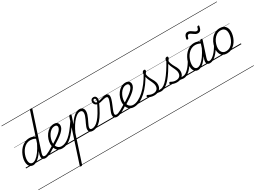

<svg xmlns="http://www.w3.org/2000/svg" viewBox="-72 -2264 5361 4028"><g transform="rotate(-30 2608.5 -250.0)"><path d="M167 17Q131 17 104 -1.5Q77 -20 62 -54.5Q47 -89 47 -136Q47 -181 61 -233Q75 -285 102 -336Q129 -387 169 -428Q209 -469 261 -494Q313 -519 377 -519Q408 -519 443.5 -509Q479 -499 508 -480L684 -1017Q687 -1029 694 -1033.5Q701 -1038 714 -1038Q732 -1038 737 -1031Q742 -1024 738 -1012L446 -123Q431 -74 437 -52.5Q443 -31 479 -31Q487 -31 490.5 -23.5Q494 -16 492.5 -7Q491 2 484.5 9.5Q478 17 465 17Q437 17 418.5 8Q400 -1 391.5 -17Q383 -33 382.5 -56Q382 -79 389 -107L413 -183Q369 -112 325.5 -68Q282 -24 242 -3.5Q202 17 167 17ZM181 -33Q219 -33 265 -67Q311 -101 361.5 -169Q412 -237 462 -339L494 -436Q457 -457 427 -463.5Q397 -470 370 -470Q319 -470 277 -448.5Q235 -427 203 -391.5Q171 -356 149 -312.5Q127 -269 115.5 -224.5Q104 -180 104 -141Q104 -109 112.5 -84.5Q121 -60 138.5 -46.5Q156 -33 181 -33ZM0 513H633V523H0ZM0 -20H633V0H0ZM0 -505H633V-500H0ZM0 -1033H633V-1023H0Z M465 17Q455 17 450 9.5Q445 2 446.5 -7Q448 -16 456.5 -23.5Q465 -31 480 -31Q497 -31 524.5 -41Q552 -51 597.5 -75.5Q643 -100 712 -144Q721 -149 728 -146Q735 -143 739 -135Q743 -127 741 -118Q739 -109 730 -103Q657 -56 607 -29.5Q557 -3 523.5 7Q490 17 465 17ZM633 513V523ZM633 -20V0ZM633 -505V-500ZM633 -1033V-1023Z M729 -149Q800 -192 854.5 -230Q909 -268 946 -301Q983 -334 1002 -363.5Q1021 -393 1021 -418Q1021 -443 1006.5 -456.5Q992 -470 963 -470Q915 -470 876 -443Q837 -416 809 -373Q781 -330 766 -282Q751 -234 751 -191Q751 -153 760.5 -123Q770 -93 787.5 -73Q805 -53 829.5 -42Q854 -31 884 -31Q894 -31 898 -23.5Q902 -16 900 -6.5Q898 3 891.5 10Q885 17 876 17Q816 17 776 -10Q736 -37 716 -83.5Q696 -130 696 -187Q696 -240 715 -298.5Q734 -357 770 -406.5Q806 -456 856.5 -487.5Q907 -519 970 -519Q1008 -519 1031.5 -506Q1055 -493 1066 -471.5Q1077 -450 1077 -425Q1077 -389 1056.5 -353Q1036 -317 995.5 -279Q955 -241 893 -198.5Q831 -156 747 -106ZM633 513H1121V523H633ZM633 -20H1121V0H633ZM633 -505H1121V-500H633ZM633 -1033H1121V-1023H633Z M874 17Q865 17 860.5 10Q856 3 857.5 -7Q859 -17 865.5 -24Q872 -31 883 -31Q928 -31 974 -50.5Q1020 -70 1070 -112.5Q1120 -155 1177 -225.5Q1234 -296 1301 -397Q1307 -405 1315.5 -402Q1324 -399 1329.5 -391Q1335 -383 1330 -375Q1262 -271 1204 -196Q1146 -121 1092 -74Q1038 -27 985 -5Q932 17 874 17ZM1120 513V523ZM1120 -20V0ZM1120 -505V-500ZM1120 -1033V-1023Z M1026 538Q1013 538 1006.5 531.5Q1000 525 1004 513L1332 -494Q1336 -506 1342 -510.5Q1348 -515 1361 -515Q1378 -515 1384.5 -509.5Q1391 -504 1387 -492L1325 -303Q1371 -379 1416 -426.5Q1461 -474 1504 -496.5Q1547 -519 1586 -519Q1622 -519 1645 -506.5Q1668 -494 1680 -470Q1692 -446 1692 -411Q1692 -376 1680 -338Q1668 -300 1650.5 -261.5Q1633 -223 1615 -187.5Q1597 -152 1585 -122Q1573 -92 1573 -71Q1573 -50 1585 -40.5Q1597 -31 1621 -31Q1630 -31 1634 -23.5Q1638 -16 1636 -7Q1634 2 1627 9.5Q1620 17 1608 17Q1564 17 1541.5 -4.5Q1519 -26 1519 -66Q1519 -92 1531 -125Q1543 -158 1560 -193.5Q1577 -229 1594.5 -266Q1612 -303 1624 -338.5Q1636 -374 1636 -405Q1636 -435 1620.5 -452Q1605 -469 1571 -469Q1541 -469 1504.5 -447.5Q1468 -426 1428 -383Q1388 -340 1347.5 -276.5Q1307 -213 1269 -129L1057 519Q1054 529 1047.5 533.5Q1041 538 1026 538ZM1121 513H1775V523H1121ZM1121 -20H1775V0H1121ZM1121 -505H1775V-500H1121ZM1121 -1033H1775V-1023H1121Z M1607 17Q1595 17 1591 9.5Q1587 2 1590 -7Q1593 -16 1601 -23.5Q1609 -31 1622 -31Q1660 -31 1700 -52.5Q1740 -74 1783.5 -122Q1827 -170 1876 -251Q1925 -332 1982 -451Q1985 -456 1992.5 -458Q2000 -460 2009 -458.5Q2018 -457 2022.5 -451.5Q2027 -446 2022 -436Q1965 -314 1914.5 -227.5Q1864 -141 1815.5 -87.5Q1767 -34 1716.5 -8.5Q1666 17 1607 17ZM1775 513H1800V523H1775ZM1775 -20H1800V0H1775ZM1775 -505H1800V-500H1775ZM1775 -1033H1800V-1023H1775Z M2200 17Q2171 17 2153 6.5Q2135 -4 2126.5 -23Q2118 -42 2118.5 -66.5Q2119 -91 2128 -119Q2135 -140 2147.5 -170.5Q2160 -201 2175.5 -236.5Q2191 -272 2205 -307.5Q2219 -343 2228 -374Q2240 -413 2232 -433Q2224 -453 2193 -453Q2170 -453 2146 -447.5Q2122 -442 2097 -435Q2072 -428 2046.5 -422.5Q2021 -417 1995 -417Q1964 -417 1941.5 -430Q1919 -443 1907 -464.5Q1895 -486 1895 -511Q1895 -546 1915.5 -568Q1936 -590 1970 -590Q2002 -590 2019 -571.5Q2036 -553 2039.5 -524Q2043 -495 2032 -463Q2051 -465 2073.5 -471.5Q2096 -478 2119.5 -485.5Q2143 -493 2166.5 -498.5Q2190 -504 2211 -504Q2244 -504 2263 -489Q2282 -474 2286.5 -444Q2291 -414 2279 -369Q2271 -340 2257.5 -304.5Q2244 -269 2228.5 -232.5Q2213 -196 2200 -164.5Q2187 -133 2181 -112Q2169 -72 2175.5 -51.5Q2182 -31 2214 -31Q2224 -31 2227.5 -23.5Q2231 -16 2229 -7Q2227 2 2220 9.5Q2213 17 2200 17ZM1989 -459Q1996 -478 1997 -499Q1998 -520 1992 -535Q1986 -550 1968 -550Q1953 -550 1945.5 -540Q1938 -530 1938 -514Q1938 -491 1952 -475Q1966 -459 1989 -459ZM1800 513H2368V523H1800ZM1800 -20H2368V0H1800ZM1800 -505H2368V-500H1800ZM1800 -1033H2368V-1023H1800Z M2199 17Q2189 17 2184 9.5Q2179 2 2180.5 -7Q2182 -16 2190.5 -23.5Q2199 -31 2214 -31Q2231 -31 2258.5 -41Q2286 -51 2331.5 -75.5Q2377 -100 2446 -144Q2455 -149 2462 -146Q2469 -143 2473 -135Q2477 -127 2475 -118Q2473 -109 2464 -103Q2391 -56 2341 -29.5Q2291 -3 2257.5 7Q2224 17 2199 17ZM2367 513V523ZM2367 -20V0ZM2367 -505V-500ZM2367 -1033V-1023Z M2464 -149Q2535 -192 2589.5 -230Q2644 -268 2681 -301Q2718 -334 2737 -363.5Q2756 -393 2756 -418Q2756 -443 2741.5 -456.5Q2727 -470 2698 -470Q2650 -470 2611 -443Q2572 -416 2544 -373Q2516 -330 2501 -282Q2486 -234 2486 -191Q2486 -153 2495.5 -123Q2505 -93 2522.5 -73Q2540 -53 2564.5 -42Q2589 -31 2619 -31Q2629 -31 2633 -23.5Q2637 -16 2635 -6.5Q2633 3 2626.5 10Q2620 17 2611 17Q2551 17 2511 -10Q2471 -37 2451 -83.5Q2431 -130 2431 -187Q2431 -240 2450 -298.5Q2469 -357 2505 -406.5Q2541 -456 2591.5 -487.5Q2642 -519 2705 -519Q2743 -519 2766.5 -506Q2790 -493 2801 -471.5Q2812 -450 2812 -425Q2812 -389 2791.5 -353Q2771 -317 2730.5 -279Q2690 -241 2628 -198.5Q2566 -156 2482 -106ZM2368 513H2856V523H2368ZM2368 -20H2856V0H2368ZM2368 -505H2856V-500H2368ZM2368 -1033H2856V-1023H2368Z M2611 17Q2599 17 2594 10Q2589 3 2590.5 -6.5Q2592 -16 2599.5 -23.5Q2607 -31 2620 -31Q2679 -31 2745 -64Q2811 -97 2879 -158Q2947 -219 3011.5 -303.5Q3076 -388 3132 -492Q3137 -500 3146 -498.5Q3155 -497 3161 -489.5Q3167 -482 3162 -471Q3106 -361 3039.5 -271.5Q2973 -182 2901 -117Q2829 -52 2755.5 -17.5Q2682 17 2611 17ZM2855 513H2880V523H2855ZM2855 -20H2880V0H2855ZM2855 -505H2880V-500H2855ZM2855 -1033H2880V-1023H2855Z M3263 17Q3248 17 3230.5 14Q3213 11 3192.5 8Q3172 5 3147 5L3172 -19Q3197 -23 3216 -25.5Q3235 -28 3250 -29.5Q3265 -31 3277 -31Q3286 -31 3290 -23.5Q3294 -16 3292 -7Q3290 2 3282.5 9.5Q3275 17 3263 17ZM3097 19Q3054 19 3016 7Q2978 -5 2954 -24Q2945 -32 2945 -40.5Q2945 -49 2953 -57Q2962 -66 2968.5 -66Q2975 -66 2986 -59Q3011 -44 3039 -35.5Q3067 -27 3098 -27Q3158 -27 3190.5 -58Q3223 -89 3223 -144Q3223 -170 3215.5 -194.5Q3208 -219 3196.5 -244Q3185 -269 3172.5 -295Q3160 -321 3148 -349.5Q3136 -378 3129 -410Q3122 -442 3122 -478Q3122 -518 3138 -536Q3154 -554 3176 -554Q3190 -554 3196.5 -546.5Q3203 -539 3203 -528Q3203 -515 3193.5 -498.5Q3184 -482 3165 -458Q3168 -425 3177.5 -397Q3187 -369 3199.5 -344.5Q3212 -320 3225.5 -296.5Q3239 -273 3251.5 -249.5Q3264 -226 3271 -200Q3278 -174 3278 -143Q3278 -70 3229.5 -25.5Q3181 19 3097 19ZM2881 513H3431V523H2881ZM2881 -20H3431V0H2881ZM2881 -505H3431V-500H2881ZM2881 -1033H3431V-1023H2881Z M3264 17Q3252 17 3248.5 9.5Q3245 2 3247 -7Q3249 -16 3257 -23.5Q3265 -31 3278 -31Q3317 -31 3363.5 -63.5Q3410 -96 3461.5 -156.5Q3513 -217 3569 -302Q3625 -387 3683 -493Q3690 -504 3699 -502.5Q3708 -501 3713.5 -491.5Q3719 -482 3713 -469Q3653 -356 3595.5 -266Q3538 -176 3482.5 -113Q3427 -50 3372 -16.5Q3317 17 3264 17ZM3431 513V523ZM3431 -20V0ZM3431 -505V-500ZM3431 -1033V-1023Z M3813 17Q3798 17 3780.5 14Q3763 11 3742.5 8Q3722 5 3697 5L3722 -19Q3747 -23 3766 -25.5Q3785 -28 3800 -29.5Q3815 -31 3827 -31Q3836 -31 3840 -23.5Q3844 -16 3842 -7Q3840 2 3832.5 9.5Q3825 17 3813 17ZM3647 19Q3604 19 3566 7Q3528 -5 3504 -24Q3495 -32 3495 -40.5Q3495 -49 3503 -57Q3512 -66 3518.5 -66Q3525 -66 3536 -59Q3561 -44 3589 -35.5Q3617 -27 3648 -27Q3708 -27 3740.5 -58Q3773 -89 3773 -144Q3773 -170 3765.5 -194.5Q3758 -219 3746.5 -244Q3735 -269 3722.5 -295Q3710 -321 3698 -349.5Q3686 -378 3679 -410Q3672 -442 3672 -478Q3672 -518 3688 -536Q3704 -554 3726 -554Q3740 -554 3746.5 -546.5Q3753 -539 3753 -528Q3753 -515 3743.5 -498.5Q3734 -482 3715 -458Q3718 -425 3727.5 -397Q3737 -369 3749.5 -344.5Q3762 -320 3775.5 -296.5Q3789 -273 3801.5 -249.5Q3814 -226 3821 -200Q3828 -174 3828 -143Q3828 -70 3779.5 -25.5Q3731 19 3647 19ZM3431 513H3981V523H3431ZM3431 -20H3981V0H3431ZM3431 -505H3981V-500H3431ZM3431 -1033H3981V-1023H3431Z M3813 17Q3803 17 3798 9.5Q3793 2 3794.5 -7Q3796 -16 3804.5 -23.5Q3813 -31 3828 -31Q3855 -31 3886.5 -49.5Q3918 -68 3951 -101Q3984 -134 4016 -179Q4048 -224 4077 -277Q4082 -287 4091 -286Q4100 -285 4106 -278.5Q4112 -272 4108 -262Q4077 -200 4041.5 -149Q4006 -98 3968.5 -61Q3931 -24 3892 -3.5Q3853 17 3813 17ZM3981 513V523ZM3981 -20V0ZM3981 -505V-500ZM3981 -1033V-1023Z M4160 17Q4124 17 4097.5 -1.5Q4071 -20 4056 -54.5Q4041 -89 4041 -136Q4041 -180 4055 -232Q4069 -284 4095.5 -334.5Q4122 -385 4162 -427Q4202 -469 4254 -494Q4306 -519 4370 -519Q4407 -519 4446.5 -506Q4486 -493 4518 -470L4505 -427Q4462 -453 4427.5 -461.5Q4393 -470 4363 -470Q4313 -470 4271 -448.5Q4229 -427 4196.5 -391.5Q4164 -356 4142 -312.5Q4120 -269 4109 -224.5Q4098 -180 4098 -141Q4098 -109 4106.5 -84.5Q4115 -60 4132 -46.5Q4149 -33 4174 -33Q4213 -33 4260 -68.5Q4307 -104 4359 -176Q4411 -248 4463 -356L4479 -318Q4422 -199 4366 -125Q4310 -51 4258 -17Q4206 17 4160 17ZM4448 17Q4421 17 4403.5 7Q4386 -3 4378 -21.5Q4370 -40 4371.5 -65Q4373 -90 4383 -121L4505 -494Q4509 -506 4516 -510.5Q4523 -515 4536 -515Q4553 -515 4558.5 -508Q4564 -501 4559 -489L4438 -120Q4422 -72 4428 -51.5Q4434 -31 4462 -31Q4472 -31 4476 -23.5Q4480 -16 4478.5 -7Q4477 2 4469.5 9.5Q4462 17 4448 17ZM3981 513H4616V523H3981ZM3981 -20H4616V0H3981ZM3981 -505H4616V-500H3981ZM3981 -1033H4616V-1023H3981Z M4448 17Q4438 17 4433 9.5Q4428 2 4429.5 -7Q4431 -16 4439.5 -23.5Q4448 -31 4463 -31Q4490 -31 4521.5 -49.5Q4553 -68 4586 -101Q4619 -134 4651 -179Q4683 -224 4712 -277Q4717 -287 4726 -286Q4735 -285 4741 -278.5Q4747 -272 4743 -262Q4712 -200 4676.5 -149Q4641 -98 4603.5 -61Q4566 -24 4527 -3.5Q4488 17 4448 17ZM4616 513V523ZM4616 -20V0ZM4616 -505V-500ZM4616 -1033V-1023Z M4288 -649Q4266 -649 4269 -671Q4279 -729 4302.5 -758.5Q4326 -788 4366 -788Q4396 -788 4420 -775Q4444 -762 4465.5 -746Q4487 -730 4507 -717.5Q4527 -705 4547 -705Q4565 -705 4576.5 -720.5Q4588 -736 4595 -769Q4600 -790 4623 -790Q4636 -790 4640.5 -785.5Q4645 -781 4642 -769Q4633 -711 4610 -681.5Q4587 -652 4544 -652Q4515 -652 4491 -665Q4467 -678 4445.5 -694Q4424 -710 4404 -722.5Q4384 -735 4364 -735Q4346 -735 4334.5 -719.5Q4323 -704 4315 -669Q4313 -659 4306.5 -654Q4300 -649 4288 -649Z M4860 19Q4804 19 4765.5 -4.5Q4727 -28 4707.5 -70.5Q4688 -113 4688 -168Q4688 -222 4707 -283Q4726 -344 4764 -398Q4802 -452 4858.5 -485.5Q4915 -519 4991 -519Q5046 -519 5084 -497Q5122 -475 5142 -434.5Q5162 -394 5162 -340Q5162 -298 5150.5 -249.5Q5139 -201 5115.5 -153.5Q5092 -106 5055.5 -67Q5019 -28 4970.5 -4.5Q4922 19 4860 19ZM4866 -31Q4925 -31 4970 -61Q5015 -91 5044.5 -137.5Q5074 -184 5089 -236.5Q5104 -289 5104 -333Q5104 -376 5090.5 -406Q5077 -436 5050 -452.5Q5023 -469 4984 -469Q4926 -469 4881.5 -440Q4837 -411 4806.5 -365Q4776 -319 4760 -267Q4744 -215 4744 -171Q4744 -128 4758.5 -96.5Q4773 -65 4800 -48Q4827 -31 4866 -31ZM4616 513H5217V523H4616ZM4616 -20H5217V0H4616ZM4616 -505H5217V-500H4616ZM4616 -1033H5217V-1023H4616Z"/></g></svg>

Font: Playwrite IN Guides
Style: Regular
Weight: 400
Designer: Veronika Burian, José Scaglione
Foundry: TypeTogether
Version: Version 1.003